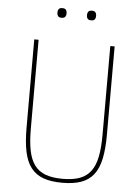

<svg xmlns="http://www.w3.org/2000/svg" viewBox="-59 -914 706 971"><g transform="rotate(5 294.0 -428.0)"><path d="M112 -698V-248Q112 -182 121 -136.5Q130 -91 151 -62.5Q172 -34 207 -21Q242 -8 294 -8Q346 -8 381 -21Q416 -34 437 -62.5Q458 -91 467 -136.5Q476 -182 476 -248V-698H498V-250Q498 -178 487.5 -128Q477 -78 453 -47Q429 -16 390 -2Q351 12 294 12Q237 12 198 -2Q159 -16 135 -47Q111 -78 100.5 -128Q90 -178 90 -250V-698ZM218 -819Q205 -819 200 -825.5Q195 -832 195 -840V-847Q195 -855 200 -861.5Q205 -868 218 -868Q231 -868 236 -861.5Q241 -855 241 -847V-840Q241 -832 236 -825.5Q231 -819 218 -819ZM368 -819Q355 -819 350 -825.5Q345 -832 345 -840V-847Q345 -855 350 -861.5Q355 -868 368 -868Q381 -868 386 -861.5Q391 -855 391 -847V-840Q391 -832 386 -825.5Q381 -819 368 -819Z"/></g></svg>

Font: IBM Plex Sans Cond Thin
Style: Regular
Weight: 100
Width: 3
Designer: Mike Abbink, Paul van der Laan, Pieter van Rosmalen
Foundry: Bold Monday
Version: Version 1.3